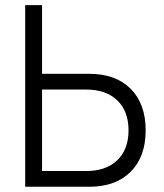

<svg xmlns="http://www.w3.org/2000/svg" viewBox="-20 -713 626 733"><path d="M76.2 0V-693.4H140.6V-431.2H320.8Q421.9 -431.2 479 -373.8Q536.1 -316.4 536.1 -215.3Q536.1 -114.7 479 -57.4Q421.9 0 320.8 0ZM140.6 -60.1H309.1Q384.8 -60.1 427.7 -101.3Q470.7 -142.6 470.7 -215.3Q470.7 -288.6 427.7 -329.8Q384.8 -371.1 309.1 -371.1H140.6Z"/></svg>

Font: Cascadia Code NF Light
Style: Regular
Weight: 300
Monospace: yes
Designer: Aaron Bell
Foundry: Saja Typeworks
Version: Version 2404.023; ttfautohint (v1.8.4)